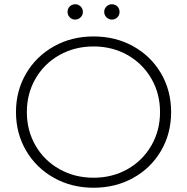

<svg xmlns="http://www.w3.org/2000/svg" viewBox="-20 -876 878 901"><path d="M233 -41.5C288.3 -10.5 350.3 5 419 5C487.7 5 549.7 -10.3 605 -41C660.3 -71.7 703.8 -114 735.5 -168C767.2 -222 783 -282.7 783 -350C783 -417.3 767.2 -478 735.5 -532C703.8 -586 660.3 -628.3 605 -659C549.7 -689.7 487.7 -705 419 -705C350.3 -705 288.3 -689.5 233 -658.5C177.7 -627.5 134.2 -585 102.5 -531C70.8 -477 55 -416.7 55 -350C55 -283.3 70.8 -223 102.5 -169C134.2 -115 177.7 -72.5 233 -41.5ZM578 -82C530.7 -55.3 477.7 -42 419 -42C360.3 -42 307.2 -55.3 259.5 -82C211.8 -108.7 174.3 -145.5 147 -192.5C119.7 -239.5 106 -292 106 -350C106 -408 119.7 -460.5 147 -507.5C174.3 -554.5 211.8 -591.3 259.5 -618C307.2 -644.7 360.3 -658 419 -658C477.7 -658 530.7 -644.7 578 -618C625.3 -591.3 662.7 -554.5 690 -507.5C717.3 -460.5 731 -408 731 -350C731 -292 717.3 -239.5 690 -192.5C662.7 -145.5 625.3 -108.7 578 -82ZM307.5 -794.5C314.5 -787.5 323 -784 333 -784C342.3 -784 350.7 -787.5 358 -794.5C365.3 -801.5 369 -810 369 -820C369 -830 365.5 -838.5 358.5 -845.5C351.5 -852.5 343 -856 333 -856C323 -856 314.5 -852.7 307.5 -846C300.5 -839.3 297 -830.7 297 -820C297 -810 300.5 -801.5 307.5 -794.5ZM480 -794.5C487.3 -787.5 495.7 -784 505 -784C515 -784 523.5 -787.5 530.5 -794.5C537.5 -801.5 541 -810 541 -820C541 -830.7 537.5 -839.3 530.5 -846C523.5 -852.7 515 -856 505 -856C495 -856 486.5 -852.5 479.5 -845.5C472.5 -838.5 469 -830 469 -820C469 -810 472.7 -801.5 480 -794.5Z"/></svg>

Font: Montserrat Custom ExtraLight
Style: Regular
Weight: 300
Designer: Julieta Ulanovsky
Foundry: Julieta Ulanovsky
Version: Version 7.200